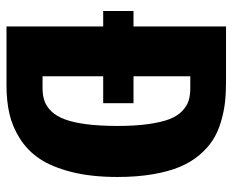

<svg xmlns="http://www.w3.org/2000/svg" viewBox="-84 -650 733 606"><g transform="rotate(90 283.0 -346.5)"><path d="M237.8 -692.9Q273.9 -692.9 303.7 -689.5Q333.5 -686 365.2 -676.5Q397 -667 421.6 -651.1Q446.3 -635.3 468.8 -608.9Q491.2 -582.5 506.1 -547.1Q521 -511.7 529.5 -461.7Q538.1 -411.6 538.1 -350.1Q538.1 -268.1 522.5 -206.1Q506.8 -144 481.2 -105.5Q455.6 -66.9 417.5 -42.7Q379.4 -18.6 338.9 -9.3Q298.3 0 249 0H63V-305.2H14.2V-400.9H63V-692.9ZM257.8 -113.8Q281.2 -113.8 298.8 -120.1Q316.4 -126.5 331.5 -142.3Q346.7 -158.2 356.4 -184.8Q366.2 -211.4 371.6 -252.7Q377 -293.9 377 -350.1Q377 -406.7 371.1 -448Q365.2 -489.3 355.5 -514.4Q345.7 -539.6 330.1 -554.4Q314.5 -569.3 297.6 -574.7Q280.8 -580.1 257.8 -580.1H220.2V-400.9H305.2V-305.2H220.2V-113.8Z"/></g></svg>

Font: Fira Sans Compressed
Style: Bold
Weight: 700
Width: 1
Designer: Carrois Corporate & Edenspiekermann AG
Foundry: Carrois Corporate GbR & Edenspiekermann AG
Version: Version 4.203;PS 004.203;hotconv 1.0.88;makeotf.lib2.5.64775